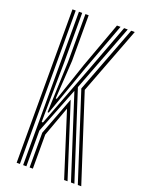

<svg xmlns="http://www.w3.org/2000/svg" viewBox="-150 -870 703 941"><g transform="rotate(20 201.0 -400.0)"><path d="M93.7 0V-800H110.6V-540.6L106.8 -229.6H113.6L231.4 -539L329.2 -800H348.2L215.2 -451L361 0H343.2L205.3 -427.9L110.6 -186.2V0ZM127.5 0V-181.2L203.1 -380.9L325.3 0H307.5L201.2 -333.6L144.4 -177.6V0ZM59.9 0V-800H76.8V0ZM378.9 0 233.2 -450.6 366.2 -800H384.8L251.4 -449.7L396.8 0ZM117.5 -284.6 127.5 -550V-800H144.4V-561.9L132.1 -361.7H137.4L205.8 -563.8L292 -800H310.6L218.7 -552.7L123.6 -284.6Z"/></g></svg>

Font: Big Shoulders Inline Text SC Thin
Style: Regular
Weight: 100
Designer: Patric King
Foundry: XO Type Co
Version: Version 2.002